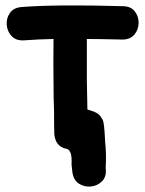

<svg xmlns="http://www.w3.org/2000/svg" viewBox="-20 -552 541 714"><path d="M249 87Q253 118 273.5 131Q294 144 318.5 141.5Q343 139 360 121.5Q377 104 373 73Q376 18 371 -24Q371 -33 370 -43Q369 -64 367 -82Q366 -91 365 -96L364 -99Q364 -105 356 -116Q346 -133 317 -141L305 -145Q304 -186 303 -254V-407Q347 -407 432 -405Q463 -404 479 -422.5Q495 -441 495.5 -466Q496 -491 481 -510Q466 -529 436 -529Q192 -536 62 -526Q31 -524 17 -504Q3 -484 5 -459.5Q7 -435 23.5 -417.5Q40 -400 70 -402Q122 -406 179 -407Q178 -303 179 -253Q179 -183 181 -139Q181 -78 182 -52Q187 -5 230 2Q249 10 246 59L249 87Z"/></svg>

Font: Balsamiq Sans
Style: Bold
Weight: 700
Designer: Michael Angeles
Foundry: Balsamiq SRL
Version: Version 1.020; ttfautohint (v1.8.4.7-5d5b);gftools[0.9.26]